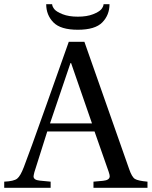

<svg xmlns="http://www.w3.org/2000/svg" viewBox="-49 -890 719 910"><path d="M188 -305H387L288 -591H285Q196 -329 188 -305ZM-29 0V-29Q17 -31 32.5 -43.5Q48 -56 64 -98Q89 -162 172 -396L277 -692H351L563 -89Q576 -51 590.5 -42Q605 -33 650 -29V0H394V-29L439 -33Q471 -36 471 -55Q471 -61 466 -76L399 -267H175Q125 -111 114 -74Q110 -58 110 -54Q110 -37 139 -34L191 -29V0ZM170 -870H198Q199 -858 209 -846Q219 -834 248 -822.5Q277 -811 320 -811Q363 -811 392 -822.5Q421 -834 431 -846Q441 -858 442 -870H470Q470 -819 436 -784Q402 -749 320 -749Q238 -749 204 -784Q170 -819 170 -870Z"/></svg>

Font: Heuristica
Style: Regular
Weight: 400
Version: Version 1.0.1 ; ttfautohint (v1.4.1)